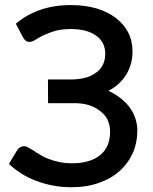

<svg xmlns="http://www.w3.org/2000/svg" viewBox="-20 -748 618 774"><path d="M73.2 -596.7 43.9 -652.3Q85 -688 141.6 -708Q196.8 -727.5 266.6 -727.5Q322.8 -727.5 369.6 -713.9Q415.5 -699.7 447.3 -675.3Q479.5 -650.4 497.1 -616.7Q514.2 -583 514.2 -541Q514.2 -489.3 489.3 -448.2Q463.9 -406.2 417 -381.8Q441.9 -370.6 464.4 -353.5Q485.4 -337.4 501.5 -316.9Q517.6 -294.4 524.9 -272.9Q533.7 -246.6 533.7 -222.7Q533.7 -173.8 516.1 -132.8Q497.6 -90.8 463.9 -60.1Q429.7 -28.8 379.9 -11.2Q330.6 6.8 267.1 6.8Q230 6.8 193.4 0Q157.2 -6.8 126 -19Q94.7 -30.3 66.4 -48.3Q37.6 -66.4 16.1 -87.4L49.8 -143.6Q54.2 -150.4 61.5 -154.3Q69.3 -158.7 77.1 -158.7Q85 -158.7 94.2 -153.3Q96.2 -152.3 100.1 -149.9Q104 -147.5 107.9 -145.3Q111.8 -143.1 115.2 -141.1Q125.5 -133.3 141.1 -124.5Q156.7 -114.7 174.3 -107.9Q190.9 -101.1 216.8 -95.2Q241.2 -89.8 270 -89.8Q342.8 -89.8 383.8 -122.6Q423.8 -155.3 423.8 -217.3Q423.8 -243.2 413.6 -265.1Q403.8 -285.6 383.3 -300.8Q360.4 -317.9 336.4 -324.7Q308.6 -333 273.9 -332H173.8L173.3 -427.7H267.1Q297.4 -427.7 323.7 -434.6Q347.2 -440.4 367.2 -455.1Q385.7 -467.8 395 -487.3Q404.3 -505.9 404.3 -531.7Q404.3 -553.2 395.5 -572.3Q385.3 -591.8 368.7 -603.5Q349.1 -617.2 325.2 -624Q297.9 -630.9 266.1 -630.9Q227.1 -630.9 200.7 -623Q176.3 -615.7 153.8 -605Q137.2 -596.7 121.6 -586.9Q109.4 -579.1 99.1 -579.1Q89.8 -579.1 84.5 -583.5Q79.1 -586.9 73.2 -596.7Z"/></svg>

Font: Lato-SemiBold
Style: Regular
Weight: 500
Designer: Lukasz Dziedzic with Adam Twardoch and Botio Nikoltchev
Foundry: tyPoland Lukasz Dziedzic
Version: ""